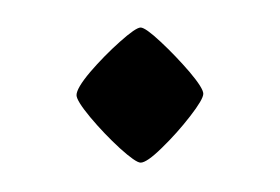

<svg xmlns="http://www.w3.org/2000/svg" viewBox="-20 -313 198 136"><path d="M79.6 -293.5Q83 -293.5 93.8 -283.4Q104.5 -273.4 114.3 -262Q124 -250.5 124 -246.6Q124 -242.7 114.7 -230.7Q105.5 -218.8 94.7 -208.3Q84 -197.8 79.6 -197.8Q76.2 -197.8 64.9 -208Q53.7 -218.3 43.9 -230Q34.2 -241.7 34.2 -245.6Q34.2 -250.5 43.9 -262Q53.7 -273.4 64.9 -283.4Q76.2 -293.5 79.6 -293.5Z"/></svg>

Font: Lateef ExtraLight
Style: Regular
Weight: 200
Designer: SIL International
Foundry: SIL International
Version: Version 4.200